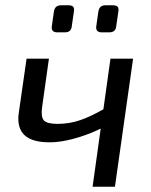

<svg xmlns="http://www.w3.org/2000/svg" viewBox="-20 -710 576 730"><path d="M166 -487 140 -302Q135 -265 147 -252Q159 -239 199 -239Q243 -239 284.5 -253Q326 -267 379 -298L382 -231Q345 -211 306 -197Q267 -183 232.5 -176Q198 -169 172 -169Q104 -168 74 -195.5Q44 -223 51 -278L81 -487ZM486 -487 417 0H332L400 -487ZM239 -690Q254 -690 258.5 -684Q263 -678 261 -666L253 -611Q252 -599 245.5 -593Q239 -587 226 -587H198Q174 -587 177 -610L185 -666Q187 -678 193.5 -684Q200 -690 213 -690ZM408 -690Q423 -690 427.5 -684Q432 -678 430 -666L422 -611Q421 -599 414.5 -593Q408 -587 395 -587H367Q343 -587 346 -610L354 -666Q356 -678 362.5 -684Q369 -690 382 -690Z"/></svg>

Font: Exo 2
Style: Italic
Weight: 400
Italic angle: -8°
Designer: Natanael Gama
Foundry: Natanael Gama
Version: Version 2.010